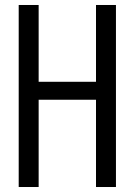

<svg xmlns="http://www.w3.org/2000/svg" viewBox="-20 -750 540 770"><path d="M55 0V-730H135V-422H365V-730H445V0H365V-350H135V0Z"/></svg>

Font: M PLUS 1 Code
Style: Regular
Weight: 400
Designer: Coji Morishita
Foundry: UNDERFOREST DESIGN
Version: Version 1.005